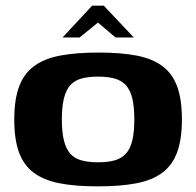

<svg xmlns="http://www.w3.org/2000/svg" viewBox="-20 -654 696 681"><path d="M326.5 7Q247.2 7 191.2 -3.9Q135.2 -14.9 99.6 -41.5Q63.9 -68.1 47.3 -113.9Q30.6 -159.6 30.6 -230.3Q30.6 -301.6 47.9 -347.5Q65.2 -393.5 101.4 -419.9Q137.7 -446.4 194.3 -457Q250.9 -467.6 330 -467.6Q409.3 -467.6 465.3 -456.7Q521.3 -445.7 556.6 -419.1Q591.9 -392.5 608.6 -346.8Q625.2 -301 625.2 -230.3Q625.2 -159 608 -113.1Q590.7 -67.1 554.7 -40.7Q518.8 -14.3 462.3 -3.6Q405.9 7 326.5 7ZM327.8 -78.4Q361.3 -78.4 385.6 -84.9Q409.8 -91.4 425.7 -108Q441.5 -124.7 448.9 -154.4Q456.4 -184.2 456.4 -230.3Q456.4 -276.8 448.9 -306.4Q441.5 -335.9 425.7 -352.6Q409.8 -369.2 385.6 -375.7Q361.3 -382.2 327.8 -382.2Q294.2 -382.2 269.8 -375.7Q245.4 -369.2 230.1 -352.6Q214.7 -335.9 207.1 -306.4Q199.4 -276.8 199.4 -230.3Q199.4 -184.2 207.1 -154.4Q214.7 -124.7 230.1 -108Q245.4 -91.4 269.8 -84.9Q294.2 -78.4 327.8 -78.4ZM201.8 -521 306.7 -633.9H348.1L454.7 -521H389.9L327.4 -573.9L262.2 -521Z"/></svg>

Font: Genos Thin
Style: Regular
Weight: 100
Designer: Robert E. Leuschke
Foundry: Robert E. Leuschke
Version: Version 1.010